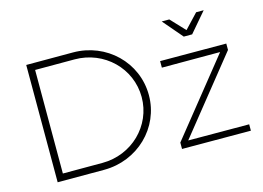

<svg xmlns="http://www.w3.org/2000/svg" viewBox="-98 -922 1515 1105"><g transform="rotate(-15 659.5 -369.0)"><path d="M1088 -622 1188 -739H1143L1063 -654L983 -739H938L1038 -622ZM398 -699H120V0H397C597 0 757 -155 757 -349C757 -545 597 -699 398 -699ZM398 -41H162V-658H397C573 -658 714 -521 714 -349C714 -178 573 -41 398 -41ZM908 -38 1264 -482V-520L870 -521V-482H1217L861 -38V0L1271 1V-37Z"/></g></svg>

Font: Montserrat arm ExtraLight
Style: Regular
Weight: 275
Designer: Julieta Ulanovsky
Foundry: Julieta Ulanovsky
Version: Version 6.000;PS 006.000;hotconv 1.0.88;makeotf.lib2.5.64775